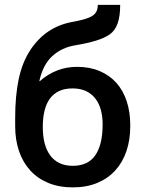

<svg xmlns="http://www.w3.org/2000/svg" viewBox="-20 -780 601 810"><path d="M287 10.5Q229 10.5 183.8 -8.2Q138.5 -27 107.5 -61Q76.5 -95 60.2 -142.5Q44 -190 44 -248V-282Q44 -376 59 -446.8Q74 -517.5 108 -569Q172 -666 282.5 -687Q312.5 -692.5 333.5 -698.2Q354.5 -704 367.5 -711.8Q380.5 -719.5 386.5 -731Q392.5 -742.5 392.5 -759.5H487Q487 -711.5 476.2 -681.2Q465.5 -651 443 -635Q420.5 -619.5 384.8 -608.5Q349 -597.5 298 -589Q240 -579.5 200.5 -543.2Q161 -507 146 -438Q146 -438 146 -438Q146 -438 146.5 -438Q146.5 -438 146.5 -438Q146.5 -438 146.5 -438H147Q147 -437.5 147.5 -437.5Q217 -498 305 -498Q359 -498 401 -480Q443 -462 471.5 -429.8Q500 -397.5 514.8 -352.2Q529.5 -307 529.5 -253V-247Q529.5 -190 513.5 -142.8Q497.5 -95.5 466.8 -61.5Q436 -27.5 390.8 -8.5Q345.5 10.5 287 10.5ZM287 -80.5Q351.5 -80.5 382.2 -125.2Q413 -170 413 -256Q413 -288.5 405.5 -316.2Q398 -344 382.2 -364.2Q366.5 -384.5 342.8 -395.8Q319 -407 286 -407Q253 -407 229.2 -395.8Q205.5 -384.5 190.2 -363.5Q175 -342.5 167.8 -312.5Q160.5 -282.5 160.5 -244.5Q160.5 -206.5 168.2 -176.2Q176 -146 191.5 -124.8Q207 -103.5 230.8 -92Q254.5 -80.5 287 -80.5Z"/></svg>

Font: Roberto Sans Medium
Style: Regular
Weight: 500
Designer: Google (font) & Cristiano Sobral (main changes)
Version: Version 1.000;October 12, 2021;FontCreator 14.0.0.2814 64-bi